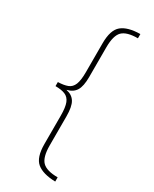

<svg xmlns="http://www.w3.org/2000/svg" viewBox="-222 -769 790 983"><g transform="rotate(30 173.0 -278.0)"><path d="M295 158Q221 156 186 127Q151 98 151 19V-148Q151 -198 141 -223Q131 -248 109 -257Q87 -266 52 -266V-290Q87 -291 109 -299.5Q131 -308 141 -332.5Q151 -357 151 -405V-577Q151 -655 186 -684Q221 -713 295 -714V-689Q230 -689 204 -663.5Q178 -638 178 -568V-393Q178 -338 162 -312Q146 -286 111 -278V-277Q146 -270 162 -243.5Q178 -217 178 -160V11Q178 81 204 107Q230 133 295 133Z"/></g></svg>

Font: Noto Sans Lao UI ExtCond Thin
Style: Regular
Weight: 100
Width: 2
Designer: Monotype Design Team
Foundry: Monotype Imaging Inc.
Version: Version 2.000; ttfautohint (v1.8.4.7-5d5b)